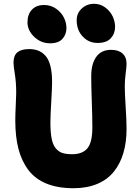

<svg xmlns="http://www.w3.org/2000/svg" viewBox="-20 -953 729 1006"><path d="M491.2 -728Q444.8 -728 413.3 -761.7Q381.8 -795.4 381.8 -847.2Q381.8 -883.8 408.4 -908.4Q435.1 -933.1 473.1 -933.1Q505.4 -933.1 531.2 -914.1Q557.1 -895 570.1 -867.7Q583 -840.3 583 -813Q583 -776.9 560.5 -752.4Q538.1 -728 491.2 -728ZM242.2 -726.1Q194.8 -726.1 159.4 -759.8Q124 -793.5 124 -835.9Q124 -877.9 147.2 -902.3Q170.4 -926.8 210.9 -926.8Q246.1 -926.8 273.7 -907.5Q301.3 -888.2 314.7 -861.1Q328.1 -834 328.1 -806.2Q328.1 -772.5 307.1 -749.3Q286.1 -726.1 242.2 -726.1ZM365.2 33.2Q282.7 33.2 223.6 9Q164.6 -15.1 128.9 -62Q93.3 -108.9 76.7 -172.9Q60.1 -236.8 60.1 -321.8Q60.1 -351.1 62.5 -400.6Q64.9 -450.2 64.9 -465.8Q64.9 -521 57.9 -564Q50.8 -606.9 50.8 -625Q50.8 -662.1 71.3 -679Q91.8 -695.8 132.8 -695.8Q159.7 -695.8 180.4 -687.7Q201.2 -679.7 218 -661.1Q234.9 -642.6 243.9 -607.9Q252.9 -573.2 252.9 -523.9Q252.9 -493.7 248.5 -418.7Q244.1 -343.8 244.1 -312Q244.1 -260.3 250.5 -227.5Q256.8 -194.8 271.7 -176.5Q286.6 -158.2 306.6 -151.6Q326.7 -145 357.9 -145Q412.6 -145 438.2 -176.3Q463.9 -207.5 463.9 -285.2Q463.9 -339.8 460.9 -421.9Q458 -503.9 458 -554.2Q458 -617.7 484.1 -654.8Q510.3 -691.9 562 -691.9Q600.1 -691.9 621.6 -673.1Q643.1 -654.3 643.1 -618.2Q643.1 -604.5 638.4 -568.4Q633.8 -532.2 633.8 -500Q633.8 -465.8 638.4 -393.6Q643.1 -321.3 643.1 -277.8Q643.1 -207.5 626.5 -151.4Q609.9 -95.2 576.4 -53.5Q543 -11.7 489.3 10.7Q435.5 33.2 365.2 33.2Z"/></svg>

Font: Shantell Sans Bouncy
Style: Regular
Weight: 800
Designer: Stephen Nixon, Anya Danilova, Shantell Martin
Foundry: Arrow Type
Version: Version 1.006;[9816181b4]